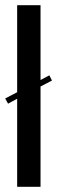

<svg xmlns="http://www.w3.org/2000/svg" viewBox="-27 -719 220 739"><path d="M39 -339 4 -320 -7 -340 39 -364V-699H129V-411L163 -429L173 -409L129 -386V0H39Z"/></svg>

Font: Moniqa Narrow Heading
Style: Bold
Weight: 700
Width: 4
Designer: Rajesh Rajput
Foundry: Rajesh Rajput
Version: Version 1.000